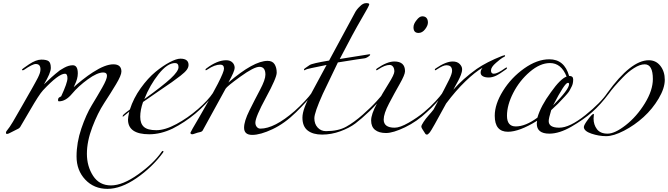

<svg xmlns="http://www.w3.org/2000/svg" viewBox="-20 -840 4258 1224"><path d="M132 -394Q128 -392 124 -392Q120 -392 120 -396Q120 -400 165 -430Q210 -460 243.5 -460Q277 -460 290.5 -449.5Q304 -439 304 -407Q304 -375 260 -302Q266 -307 283 -323.5Q300 -340 309 -348Q318 -356 334.5 -370Q351 -384 362 -392Q374 -400 389 -408Q418 -424 444 -424Q476 -424 476 -372Q476 -338 456 -298L450 -284Q465 -299 504 -330Q542 -360 572 -379Q651 -430 702.5 -430Q754 -430 754 -384Q754 -360 719.5 -302.5Q685 -245 644 -182.5Q603 -120 568.5 -29.5Q534 61 534 140.5Q534 220 573.5 281Q613 342 687.5 342Q762 342 861 271.5Q960 201 1010 128Q1014 122 1018 122Q1022 122 1022 125Q1022 128 1020 132Q950 227 850.5 295.5Q751 364 665 364Q579 364 523.5 305Q468 246 468 157.5Q468 69 498.5 -20.5Q529 -110 565 -169Q601 -228 631.5 -281.5Q662 -335 662 -356.5Q662 -378 638 -378Q600 -378 539.5 -334Q479 -290 439 -242Q399 -194 356 -194Q350 -194 350 -202Q350 -210 353 -214.5Q356 -219 362 -221.5Q368 -224 370 -226Q410 -312 410 -341Q410 -370 394 -370Q353 -370 254 -264Q229 -237 171 -136.5Q113 -36 108.5 -30Q104 -24 97.5 -20Q91 -16 80.5 -11.5Q70 -7 51 3.5Q32 14 25 14Q18 14 18 6Q18 -2 28.5 -13.5Q39 -25 62.5 -64Q86 -103 122.5 -168Q159 -233 166 -244.5Q173 -256 181 -270.5Q189 -285 193 -292Q197 -299 203.5 -311Q210 -323 213.5 -329.5Q217 -336 222 -345.5Q227 -355 229 -361Q232 -367 234 -374Q238 -387 238 -398Q238 -432 208 -432Q187 -432 132 -394Z M804 -128 764 -96Q762 -96 762 -100Q762 -104 769 -111Q776 -118 808 -142Q831 -214 877 -278Q923 -342 971 -381.5Q1019 -421 1062 -443.5Q1105 -466 1130 -466Q1182 -466 1182 -426Q1182 -411 1171 -395.5Q1160 -380 1130.5 -357Q1101 -334 1074.5 -315.5Q1048 -297 990.5 -258Q933 -219 892 -190Q874 -139 874 -95.5Q874 -52 897.5 -31Q921 -10 976.5 -10Q1032 -10 1104.5 -49Q1177 -88 1242 -144.5Q1307 -201 1338 -248Q1342 -254 1346 -254Q1350 -254 1350 -251Q1350 -248 1348 -244Q1237 -100 1080 -20Q1004 16 932 16Q796 16 796 -78Q796 -92 804 -128ZM900 -208Q1018 -293 1068 -339.5Q1118 -386 1118 -412Q1118 -438 1096 -438Q1047 -438 991 -367.5Q935 -297 900 -208Z M1384 -428Q1349 -428 1304 -398Q1295 -392 1292.5 -392Q1290 -392 1290 -396Q1290 -400 1296 -404Q1365 -456 1422 -456Q1447 -456 1461.5 -442Q1476 -428 1476 -407Q1476 -386 1436 -314Q1597 -452 1686 -452Q1717 -452 1730.5 -430.5Q1744 -409 1744 -376.5Q1744 -344 1676 -219Q1608 -94 1608 -58Q1608 -42 1617 -31Q1626 -20 1640 -20Q1729 -20 1858 -132Q1892 -162 1923.5 -196Q1955 -230 1962.5 -242Q1970 -254 1974 -254Q1978 -254 1978 -251Q1978 -248 1976 -244Q1940 -196 1867.5 -124.5Q1795 -53 1717.5 -16.5Q1640 20 1588 20Q1536 20 1536 -26Q1536 -67 1570 -135.5Q1604 -204 1638 -268Q1672 -332 1672 -364Q1672 -414 1634 -414Q1599 -414 1512.5 -351.5Q1426 -289 1418 -274L1272 -8Q1267 0 1253.5 2.5Q1240 5 1225.5 10.5Q1211 16 1206 16Q1194 16 1194 6Q1194 2 1252 -96Q1408 -364 1408 -402Q1408 -428 1384 -428Z M1923 -404Q1938 -414 1953.5 -425Q1969 -436 2078 -454L2240 -754Q2252 -779 2274 -799Q2294 -820 2314 -820Q2315 -820 2317 -820Q2334 -820 2334 -812Q2334 -804 2284 -719Q2234 -634 2146 -464L2334 -494Q2340 -494 2340 -492Q2340 -486 2325.5 -477Q2311 -468 2303 -468Q2295 -468 2134 -442L2038 -242Q1984 -122 1984 -86Q1984 -50 2005 -27Q2026 -4 2058 -4Q2136 -4 2186.5 -32Q2237 -60 2292.5 -109Q2348 -158 2382.5 -196.5Q2417 -235 2423.5 -244.5Q2430 -254 2434 -254Q2438 -254 2438 -251Q2438 -248 2436 -244Q2388 -181 2336 -131.5Q2284 -82 2245.5 -53Q2207 -24 2149.5 -3Q2092 18 2033.5 18Q1975 18 1941.5 -8Q1908 -34 1908 -90Q1908 -146 1966 -248L2062 -426Q1936 -401 1929.5 -396.5Q1923 -392 1920.5 -392Q1918 -392 1918 -396Q1918 -400 1923 -404Z M2392 -398Q2383 -392 2380.5 -392Q2378 -392 2378 -396Q2378 -400 2384 -404Q2448 -448 2494 -448Q2562 -448 2562 -386Q2562 -364 2528 -304.5Q2494 -245 2460 -180Q2426 -115 2426 -78Q2426 -26 2496 -26Q2530 -26 2585.5 -58Q2641 -90 2683 -125Q2725 -160 2757 -195Q2789 -230 2796.5 -242Q2804 -254 2808 -254Q2812 -254 2812 -251Q2812 -248 2810 -244Q2761 -178 2702 -126Q2638 -65 2562 -28.5Q2486 8 2441 8Q2396 8 2371 -12Q2346 -32 2346 -72Q2346 -112 2383 -180Q2420 -248 2457 -306.5Q2494 -365 2494 -384.5Q2494 -404 2485.5 -415Q2477 -426 2464 -426Q2434 -426 2392 -398ZM2616 -666Q2616 -688 2636 -712Q2654 -736 2672 -736Q2690 -736 2699 -725.5Q2708 -715 2708 -696Q2708 -677 2690 -653.5Q2672 -630 2648 -630Q2616 -630 2616 -666Z M2870 -268Q2930 -337 3018 -400Q3081 -444 3182 -484Q3194 -488 3197 -488Q3200 -488 3200 -485Q3200 -482 3198.5 -480.5Q3197 -479 3195 -478Q3193 -477 3183.5 -472Q3174 -467 3142 -439.5Q3110 -412 3110 -391Q3110 -370 3128 -370Q3151 -370 3198 -404Q3207 -410 3209.5 -410Q3212 -410 3212 -406Q3212 -402 3206 -398Q3165 -368 3141.5 -357Q3118 -346 3095 -346Q3072 -346 3058 -354Q3044 -362 3044 -377.5Q3044 -393 3056 -408Q3010 -382 2948 -322.5Q2886 -263 2824 -180Q2732 -10 2720 4Q2708 18 2702.5 18Q2697 18 2694 15.5Q2691 13 2686.5 5Q2682 -3 2674 -14.5Q2666 -26 2666 -33.5Q2666 -41 2680 -62.5Q2694 -84 2712.5 -104.5Q2731 -125 2744 -142Q2826 -296 2844 -333.5Q2862 -371 2862 -388.5Q2862 -406 2853.5 -415Q2845 -424 2825 -424Q2805 -424 2766 -398Q2757 -392 2754.5 -392Q2752 -392 2752 -396Q2752 -400 2758 -404Q2822 -448 2866 -448Q2895 -448 2910.5 -432Q2926 -416 2926 -399Q2926 -382 2918 -362Q2910 -342 2901 -325Q2892 -308 2881.5 -289.5Q2871 -271 2870 -268Z M3506 -168Q3608 -270 3608 -304Q3608 -312 3600 -312Q3580 -312 3506 -168ZM3486 -438Q3423 -438 3357.5 -382Q3292 -326 3252 -248Q3212 -170 3212 -102Q3212 -34 3268 -34Q3330 -34 3406 -90Q3427 -164 3492 -252Q3552 -337 3592 -352Q3558 -438 3486 -438ZM3482 -462Q3578 -462 3608 -356Q3634 -356 3634 -334Q3634 -307 3625 -289.5Q3616 -272 3611.5 -263.5Q3607 -255 3596 -242Q3584 -229 3580 -224Q3539 -178 3494 -138Q3478 -86 3478 -68Q3478 -26 3545 -26Q3612 -26 3711.5 -106Q3811 -186 3852 -248Q3856 -254 3860 -254Q3864 -254 3864 -251Q3864 -248 3862 -244Q3808 -172 3754.5 -125Q3701 -78 3623.5 -33Q3546 12 3482 12Q3402 12 3402 -52Q3402 -55 3403 -61Q3404 -67 3404 -70Q3291 0 3218 0Q3134 0 3134 -102Q3134 -176 3186.5 -260.5Q3239 -345 3321.5 -403.5Q3404 -462 3482 -462Z M3766 -110 3764 -84Q3764 -45 3785.5 -16.5Q3807 12 3853.5 12Q3900 12 3969.5 -42.5Q4039 -97 4090.5 -180.5Q4142 -264 4142 -336Q4142 -430 4090 -430Q4060 -430 4022 -406Q3984 -382 3950 -346Q3890 -284 3862 -244Q3858 -238 3854 -238Q3850 -238 3850 -241Q3850 -244 3852 -248Q4002 -456 4116 -456Q4162 -456 4190 -420Q4218 -384 4218 -331Q4218 -278 4179 -212Q4140 -146 4083 -94Q4026 -42 3958.5 -7Q3891 28 3844.5 28Q3798 28 3750.5 12Q3703 -4 3702 -30Q3702 -43 3728.5 -78.5Q3755 -114 3764 -114Q3766 -114 3766 -110Z"/></svg>

Font: Miama
Style: Regular
Weight: 400
Italic angle: 16.5°
Designer: Linus Romer
Foundry: Linus Romer
Version: 0.32